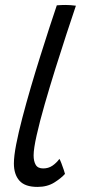

<svg xmlns="http://www.w3.org/2000/svg" viewBox="-20 -736 362 774"><path d="M242 -35Q227 -18 198.8 -0.2Q170.5 17.5 131 17.5Q80.5 17.5 58.2 -7.8Q36 -33 36 -77Q36 -106 45.2 -153.8Q54.5 -201.5 70 -260.8Q85.5 -320 104.2 -384Q123 -448 142.5 -509.8Q162 -571.5 179.2 -624.8Q196.5 -678 209 -714.5Q228.5 -716 243.5 -716Q263.5 -716 286 -713Q270 -665.5 248 -598.8Q226 -532 203 -458.2Q180 -384.5 160 -315Q140 -245.5 127.8 -191Q115.5 -136.5 115.5 -109.5Q115.5 -86 124 -71.5Q132.5 -57 154 -57Q175 -57 191 -67.8Q207 -78.5 219.5 -95.5Q222.5 -91 227.5 -78Q232.5 -65 236.8 -52Q241 -39 242 -35Z"/></svg>

Font: Grandstander Light
Style: Italic
Weight: 300
Italic angle: -15°
Designer: Tyler Finck
Foundry: Etcetera Type Co
Version: Version 1.200; ttfautohint (v1.8.3)